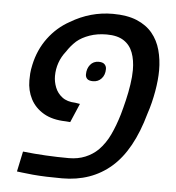

<svg xmlns="http://www.w3.org/2000/svg" viewBox="-49 -687 682 742"><g transform="rotate(5 292.0 -316.0)"><path d="M219.2 9.8Q188 9.8 158.9 8.8Q129.9 7.8 105.2 5.6Q80.6 3.4 63 1L43 -1.5L59.6 -80.1Q104 -75.2 148.7 -72.8Q193.4 -70.3 238.3 -70.3Q272.9 -70.3 301.5 -82Q330.1 -93.8 351.1 -114.3Q377 -140.6 393.8 -176.3Q410.6 -211.9 423.8 -256.3Q431.2 -282.2 438.5 -313Q445.8 -343.8 450.4 -374.5Q455.1 -405.3 455.1 -431.2Q455.1 -469.2 444.3 -498Q433.6 -526.9 408.9 -543Q384.3 -559.1 342.8 -559.1Q306.2 -559.1 276.4 -548.6Q246.6 -538.1 227.1 -521.5Q216.3 -511.7 207.5 -501.2Q198.7 -490.7 191.9 -480Q174.3 -458 165.8 -433.3Q157.2 -408.7 157.2 -381.8Q157.2 -359.4 165.8 -337.6Q174.3 -315.9 193.4 -301.3Q212.4 -286.6 244.6 -285.6L262.7 -282.7L231.4 -209.5L213.9 -210.9Q162.1 -211.9 127.9 -231.9Q93.8 -252 76.9 -284.7Q60.1 -317.4 60.1 -356.4Q60.1 -369.1 61 -383.3Q62 -397.5 66.4 -417.5Q79.1 -476.6 113 -522.2Q147 -567.9 195.8 -594.7Q272.5 -640.6 359.4 -640.6Q415 -640.6 452.9 -624.8Q490.7 -608.9 513.4 -581.3Q536.1 -553.7 546.1 -517.1Q556.2 -480.5 556.2 -438.5Q556.2 -420.4 554.2 -399.7Q552.2 -378.9 548.3 -356.7Q544.4 -334.5 538.8 -311.8Q533.2 -289.1 525.9 -267.6Q485.8 -123.5 408.9 -56.9Q332 9.8 219.2 9.8ZM305.2 -374.5Q289.6 -374.5 282.7 -381.1Q275.9 -387.7 275.9 -398.4Q275.9 -420.9 288.1 -436Q300.3 -451.2 321.3 -451.2Q336.9 -451.2 344 -443.8Q351.1 -436.5 351.1 -425.8Q351.1 -402.8 338.1 -388.7Q325.2 -374.5 305.2 -374.5Z"/></g></svg>

Font: Open Sans Medium
Style: Italic
Weight: 500
Italic angle: -12°
Designer: Monotype Design Team
Foundry: Monotype Imaging Inc.
Version: Version 3.000